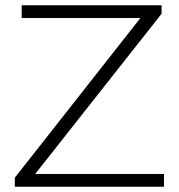

<svg xmlns="http://www.w3.org/2000/svg" viewBox="-20 -706 677 726"><path d="M36 0V-34L511 -638H62V-686H591V-654L113 -48H600V0Z"/></svg>

Font: Archivo SemiBold Thin
Style: Regular
Weight: 250
Version: Version 2.001